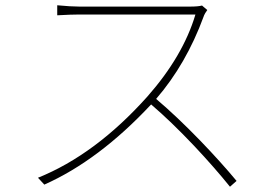

<svg xmlns="http://www.w3.org/2000/svg" viewBox="-20 -698 1040 728"><path d="M766 -660Q763 -656 758 -648Q753 -639 752 -635Q686 -455 572 -323Q651 -256 740 -164Q818 -83 877 -12L852 10Q794 -62 717 -144Q628 -238 553 -302Q355 -90 148 2L124 -24Q342 -112 538 -331Q674 -485 721 -643H281Q251 -643 197 -640V-678Q249 -673 281 -673H700Q731 -673 746 -677Z"/></svg>

Font: Noto Sans CJK TC Thin
Style: Regular
Weight: 250
Designer: Ryoko NISHIZUKA ???? (kana & ideographs); Paul D. Hunt (Latin, Greek & Cyrillic); Wenlong ZHANG ??? (bopomofo); Sandoll 
Foundry: Adobe Systems Incorporated
Version: Version 1.004 January 19, 2016